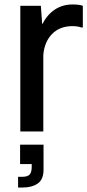

<svg xmlns="http://www.w3.org/2000/svg" viewBox="-20 -589 391 860"><path d="M71 0V-563H163L169 -480Q191 -523 225.5 -546Q260 -569 305 -569Q336 -569 351 -563V-466H344Q336 -469 325.5 -470.5Q315 -472 305 -472Q248 -472 213.5 -437Q179 -402 174 -343V0ZM61 251V203H78Q104 203 113 192.5Q122 182 122 159V146H70V59H175V171Q175 215 149 233Q123 251 81 251Z"/></svg>

Font: BDO Grotesk
Style: Regular
Weight: 400
Designer: Deni Anggara
Foundry: Lokal Container
Version: Version 2.000